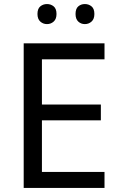

<svg xmlns="http://www.w3.org/2000/svg" viewBox="-20 -928 596 948"><path d="M496 0H97V-714H496V-635H187V-412H478V-334H187V-79H496ZM165 -859Q165 -885 179 -896.5Q193 -908 212 -908Q231 -908 245 -896.5Q259 -885 259 -859Q259 -834 245 -821.5Q231 -809 212 -809Q193 -809 179 -821.5Q165 -834 165 -859ZM353 -859Q353 -885 366.5 -896.5Q380 -908 399 -908Q418 -908 432 -896.5Q446 -885 446 -859Q446 -834 432 -821.5Q418 -809 399 -809Q380 -809 366.5 -821.5Q353 -834 353 -859Z"/></svg>

Font: Noto Sans PhagsPa
Style: Regular
Weight: 400
Designer: Monotype Design Team
Foundry: Monotype Imaging Inc.
Version: Version 2.004; ttfautohint (v1.8.4.7-5d5b)